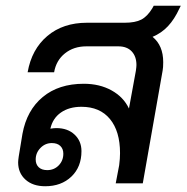

<svg xmlns="http://www.w3.org/2000/svg" viewBox="-20 -637 648 667"><path d="M608 -617 603 -607Q586 -570 563.5 -546Q541 -522 510 -509Q547 -479 547 -421Q547 -402 545 -392L476 0H382L394 -63Q397 -86 397 -105Q397 -181 362 -223.5Q327 -266 263 -266Q220 -266 191.5 -246Q163 -226 155 -190Q167 -192 176 -192Q215 -192 239 -169.5Q263 -147 263 -112Q263 -57 228 -23.5Q193 10 137 10Q94 10 68.5 -13Q43 -36 43 -73Q43 -79 45 -93L58 -172Q73 -254 128.5 -300Q184 -346 271 -346Q326 -346 367.5 -323Q409 -300 428 -260L452 -391Q454 -405 454 -411Q454 -441 437.5 -458.5Q421 -476 391 -476H280Q236 -476 205.5 -451.5Q175 -427 168 -386H76Q90 -466 144.5 -512Q199 -558 282 -558H413Q450 -558 471 -569Q492 -580 509 -608L514 -617ZM160 -140Q137 -140 120.5 -123Q104 -106 104 -83Q104 -66 114.5 -56Q125 -46 144 -46Q168 -46 184 -62.5Q200 -79 200 -103Q200 -120 189.5 -130Q179 -140 160 -140Z"/></svg>

Font: Bai Jamjuree Medium
Style: Italic
Weight: 500
Italic angle: -10°
Version: Version 1.000; ttfautohint (v1.6)